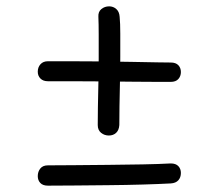

<svg xmlns="http://www.w3.org/2000/svg" viewBox="-20 -588 690 605"><path d="M356 -194Q355 -178 346 -169.5Q337 -161 323 -161Q309 -161 298.5 -169.5Q288 -178 288 -194Q288 -216 288.5 -250Q289 -284 290 -324Q291 -364 291 -404Q291 -444 291 -478.5Q291 -513 290 -535Q289 -551 299.5 -559.5Q310 -568 324 -568Q337 -568 346.5 -559.5Q356 -551 357 -535Q359 -515 359 -482Q359 -449 359 -409.5Q359 -370 358 -330Q357 -290 356.5 -254Q356 -218 356 -194ZM131 -332Q116 -332 107.5 -340.5Q99 -349 99 -362Q99 -376 107.5 -385.5Q116 -395 131 -395Q157 -395 201 -395Q245 -395 296.5 -394.5Q348 -394 395.5 -393Q443 -392 476.5 -391.5Q510 -391 518 -391Q534 -391 542 -382.5Q550 -374 550 -361Q550 -348 542 -339Q534 -330 518 -330Q512 -330 480 -330Q448 -330 401 -330.5Q354 -331 302.5 -331.5Q251 -332 205 -332Q159 -332 131 -332ZM131 -3Q115 -3 107 -11.5Q99 -20 99 -33Q99 -47 107 -57Q115 -67 131 -67Q163 -67 213.5 -67.5Q264 -68 320.5 -68.5Q377 -69 429.5 -70Q482 -71 518 -73Q534 -73 542 -64.5Q550 -56 550 -43Q550 -29 542 -20Q534 -11 518 -10Q481 -8 429.5 -6.5Q378 -5 322.5 -4.5Q267 -4 216.5 -3.5Q166 -3 131 -3Z"/></svg>

Font: Playpen Sans Light
Style: Regular
Weight: 300
Designer: Laura Meseguer, Veronika Burian, José Scaglione
Foundry: TypeTogether
Version: Version 1.001